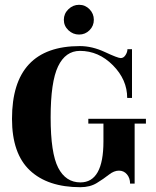

<svg xmlns="http://www.w3.org/2000/svg" viewBox="-20 -765 648 800"><path d="M309.5 -745Q335 -745 353 -726.5Q371 -708 371 -682.5Q371 -657 353 -639Q335 -621 309.5 -621Q284 -621 265 -639Q246 -657 246 -682.5Q246 -708 265 -726.5Q284 -745 309.5 -745ZM315 15Q179 15 104.5 -55Q30 -125 30 -270Q30 -573 313 -573Q364 -573 417.5 -548Q471 -523 483 -523Q495 -523 503 -535.5Q511 -548 511 -560H530V-357H510Q510 -433 450.5 -493Q391 -553 313 -553Q253 -553 222 -488.5Q191 -424 191 -275.5Q191 -127 222.5 -66Q254 -5 315 -5Q411 -5 411 -176V-250H348V-270H588V-250H541V0H522Q522 -23 509 -38.5Q496 -54 475.5 -54Q455 -54 433.5 -37Q412 -20 383.5 -2.5Q355 15 315 15Z"/></svg>

Font: Rozha One
Style: Regular
Weight: 400
Designer: Tim Donaldson, Indian Type Foundry
Foundry: Indian Type Foundry
Version: Version 1.300;PS 1.0;hotconv 1.0.78;makeotf.lib2.5.61930; tt